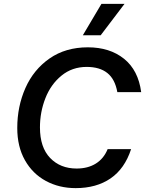

<svg xmlns="http://www.w3.org/2000/svg" viewBox="-20 -959 748 990"><path d="M407 -777 503 -939H622L499 -777ZM69 -299Q69 -410 111 -505Q153 -600 235.5 -657.5Q318 -715 433 -715Q546 -715 619.5 -656Q693 -597 708 -484H585Q573 -551 533.5 -582.5Q494 -614 427 -614Q352 -614 297 -569Q242 -524 214 -452.5Q186 -381 186 -302Q186 -199 238.5 -144.5Q291 -90 375 -90Q433 -90 474 -115.5Q515 -141 535 -190H656Q623 -89 550 -39Q477 11 370 11Q285 11 216.5 -26Q148 -63 108.5 -133Q69 -203 69 -299Z"/></svg>

Font: CBA Beacon Sans Bold
Style: Italic
Weight: 700
Italic angle: -13°
Designer: Wei Huang
Foundry: Wei Huang
Version: Version 1.002